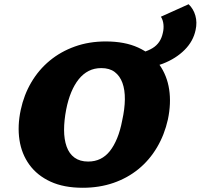

<svg xmlns="http://www.w3.org/2000/svg" viewBox="-20 -871 949 908"><path d="M371 17Q282 17 219 -12Q156 -41 119 -92Q82 -143 72 -209.5Q62 -276 78 -351Q93 -422 128 -481.5Q163 -541 215 -584Q267 -627 334 -651Q401 -675 480 -675Q570 -675 633.5 -646Q697 -617 733.5 -565.5Q770 -514 780 -448Q790 -382 774 -306Q758 -234 722.5 -174Q687 -114 635 -71.5Q583 -29 516.5 -6Q450 17 371 17ZM397 -107Q429 -107 454.5 -119.5Q480 -132 499.5 -156.5Q519 -181 534 -217.5Q549 -254 558 -302Q570 -356 570.5 -401Q571 -446 559 -479Q547 -512 522.5 -530.5Q498 -549 459 -549Q426 -549 399.5 -535.5Q373 -522 352.5 -496.5Q332 -471 317 -435Q302 -399 293 -353Q283 -301 283 -256.5Q283 -212 295 -178Q307 -144 332.5 -125.5Q358 -107 397 -107ZM617 -542 601 -613Q663 -620 701.5 -643.5Q740 -667 750 -715Q755 -735 753 -755.5Q751 -776 741 -792L872 -851Q895 -829 904 -797Q913 -765 905 -729Q894 -676 853 -635Q812 -594 750.5 -570Q689 -546 617 -542Z"/></svg>

Font: Ysabeau Black
Style: Italic
Weight: 900
Italic angle: -12°
Version: Version 2.000;gftools[0.9.27.dev2+g8671c4b]